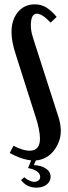

<svg xmlns="http://www.w3.org/2000/svg" viewBox="-20 -729 314 884"><path d="M164 -91Q164 -110 158.5 -137.5Q153 -165 142 -197L52 -480Q33 -538 33 -581Q33 -638 62.5 -673.5Q92 -709 140 -709Q169 -709 192.5 -695Q216 -681 241 -651L213 -625Q174 -666 150 -666Q122 -666 122 -612Q122 -597 125 -581.5Q128 -566 139 -533L247 -197Q260 -159 260 -127Q260 -99 250 -74Q240 -49 223.5 -30Q207 -11 184.5 -0.5Q162 10 136 10Q112 10 82 0.5Q52 -9 25 -25L42 -58Q86 -35 116 -35Q164 -35 164 -91ZM92 87Q101 96 114 102Q127 108 138 108Q149 108 157 102Q165 96 165 85Q165 71 150 60Q135 49 109 45L129 -4H151L136 31Q171 33 192 47.5Q213 62 213 85Q213 107 194.5 121Q176 135 148 135Q103 135 77 100Z"/></svg>

Font: Moniqa ExtBd Cond Paragraph
Style: Regular
Weight: 800
Width: 3
Designer: Rajesh Rajput
Foundry: Rajesh Rajput
Version: Version 1.000